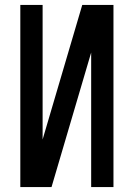

<svg xmlns="http://www.w3.org/2000/svg" viewBox="-20 -755 540 775"><path d="M62 0V-735H152V-192L312 -735H438V0H348V-543L188 0Z"/></svg>

Font: Iosevka SS10 Medium
Style: Regular
Weight: 500
Monospace: yes
Designer: Belleve Invis
Foundry: Belleve Invis
Version: Version 28.0.6; ttfautohint (v1.8.4)